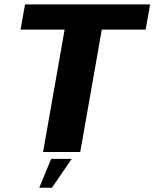

<svg xmlns="http://www.w3.org/2000/svg" viewBox="-20 -695 706 878"><path d="M177 0H347L445.5 -559.5H646L666.5 -675H94.5L74 -559.5H275.5ZM159.5 163.5H217.5L308 31.5H214Z"/></svg>

Font: Anybody UltraCondensed Thin
Style: Bold Italic
Weight: 700
Italic angle: -10°
Version: Version 1.111